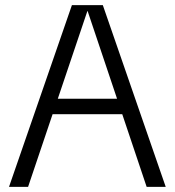

<svg xmlns="http://www.w3.org/2000/svg" viewBox="-20 -725 679 745"><path d="M15 0 259 -705H379L623 0H549L320 -682H319L89 0ZM152 -282V-342H486V-282Z"/></svg>

Font: TikTok Sans 24pt Light
Style: Regular
Weight: 300
Version: Version 4.000